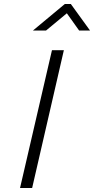

<svg xmlns="http://www.w3.org/2000/svg" viewBox="-20 -948 474 968"><path d="M307 -928H337L434 -794H379L317 -881L212 -794H146ZM242 -695H302L142 0H81Z"/></svg>

Font: Cairo Light
Style: Italic
Weight: 300
Italic angle: -13°
Designer: Mohamed Gaber, Accademia di Belle Arti di Urbino and others
Foundry: Kief Type Foundry, Accademia di Belle Arti di Urbino and others
Version: Version 3.011